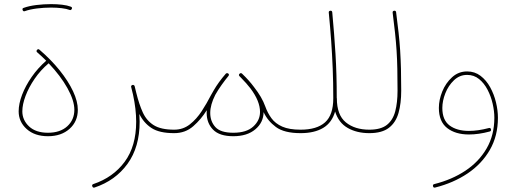

<svg xmlns="http://www.w3.org/2000/svg" viewBox="-20 -651 2492 919"><path d="M69.3 -118.2Q69.3 -154.3 85.7 -197.3Q102.1 -240.2 131.6 -282.7Q161.1 -325.2 201.2 -360.4Q180.7 -380.9 158.2 -400.4Q151.9 -405.8 157.2 -412.1Q162.6 -418.5 168.9 -413.1Q224.1 -365.7 265.4 -314.5Q306.6 -263.2 329.6 -214.4Q352.5 -165.5 352.5 -125.5Q352.5 -69.8 313 -34.4Q273.4 1 209.5 1Q146 1 107.7 -33.4Q69.3 -67.9 69.3 -118.2ZM86.9 -118.2Q86.9 -76.2 119.1 -45.9Q151.4 -15.6 209.5 -15.6Q268.1 -15.6 302 -46.6Q335.9 -77.6 335.9 -125.5Q335.9 -169.4 303 -228.8Q270 -288.1 212.9 -348.1Q173.8 -314.9 145.8 -273.9Q117.7 -232.9 102.3 -191.9Q86.9 -150.9 86.9 -118.2ZM88.4 -602.5Q85.4 -611.3 93.3 -613.3Q118.7 -622.6 154.3 -627Q189.9 -631.3 224.6 -631.3Q252.4 -631.3 277.3 -628.4Q302.2 -625.5 318.8 -619.1Q327.1 -616.2 323.7 -608.4Q322.8 -606 319.6 -603.8Q316.4 -601.6 313 -603.5Q299.3 -608.9 275.6 -611.8Q252 -614.7 224.6 -614.7Q190.4 -614.7 156.2 -610.4Q122.1 -606 99.1 -597.7Q91.8 -594.7 88.4 -602.5Z M432.6 246.6Q424.8 249 421.9 241.2Q418.5 232.9 426.8 230Q521.5 198.2 576.7 123.5Q631.8 48.8 631.8 -68.4Q631.8 -128.4 616.7 -198.2Q614.3 -207 612.3 -216.1Q610.4 -225.1 607.9 -234.4Q606.4 -239.7 610.8 -242.7Q612.3 -244.1 614.3 -244.6Q616.2 -245.1 618.2 -244.6Q618.7 -244.6 619.1 -244.1Q619.6 -244.1 619.6 -243.7Q620.6 -243.7 621.6 -242.7Q621.6 -242.7 622.1 -242.7Q622.6 -242.2 623 -241.2Q623.5 -240.7 623.5 -240.2Q624.5 -239.7 624.5 -238.8Q624.5 -238.8 624.5 -238.3Q628.9 -222.2 632.3 -206.5Q645.5 -152.8 663.3 -113.3Q681.2 -73.7 715.6 -52Q750 -30.3 813.5 -30.3H814Q822.3 -30.3 822.3 -22Q822.3 -13.7 814 -13.7H813.5Q742.7 -13.7 705.1 -38.3Q667.5 -63 647 -105.5Q648.4 -86.9 648.4 -68.4Q648.4 53.2 590.3 133.3Q532.2 213.4 432.6 246.6Z M805.7 -22Q805.7 -30.3 814 -30.3Q856.4 -30.3 888.7 -55.7Q920.9 -81.1 945.6 -119.1Q970.2 -157.2 989.7 -195.3Q995.6 -206.5 1003.4 -219.2Q1024.9 -256.8 1060.5 -297.9Q1063 -300.8 1066.9 -300.8Q1070.3 -300.8 1072.8 -298.8Q1078.6 -293.9 1073.2 -287.1Q1073.2 -287.1 1073.2 -287.1Q1073.2 -287.1 1073.2 -287.1Q1058.6 -269.5 1041 -244.9Q1023.4 -220.2 1010.3 -196.8Q986.3 -149.4 986.3 -110.4Q986.3 -69.8 1011 -42.7Q1035.6 -15.6 1096.7 -15.6Q1159.7 -15.6 1192.1 -45.2Q1224.6 -74.7 1224.6 -115.2Q1224.6 -167 1178.7 -228Q1160.2 -252 1133.8 -278.8Q1130.4 -282.2 1127 -285.6Q1120.6 -292 1126.5 -297.9L1127 -298.3Q1129.4 -300.8 1132.8 -300.8Q1133.3 -300.8 1133.8 -300.8Q1133.8 -300.8 1133.8 -300.8Q1136.7 -300.3 1138.7 -298.3Q1172.4 -266.1 1195.8 -234.4Q1233.9 -186 1249.5 -142.1Q1260.7 -110.4 1279.3 -85Q1297.9 -59.6 1331.1 -44.9Q1364.3 -30.3 1418.5 -30.3H1418.9Q1427.2 -30.3 1427.2 -22Q1427.2 -13.7 1418.9 -13.7H1418.5Q1340.3 -13.7 1300.5 -43.2Q1260.7 -72.8 1241.7 -114.3Q1241.2 -64.9 1202.1 -32Q1163.1 1 1096.7 1Q1030.3 1 999.8 -30.5Q969.2 -62 969.2 -110.4Q969.2 -116.7 969.7 -123.5Q942.9 -80.1 905 -46.9Q867.2 -13.7 814 -13.7Q805.7 -13.7 805.7 -22Z M1410.6 -22Q1410.6 -30.3 1418.9 -30.3Q1496.6 -30.3 1535.9 -65.4Q1575.2 -100.6 1575.2 -180.2Q1575.2 -255.9 1572.5 -322.8Q1569.8 -389.6 1565.2 -454.8Q1560.5 -520 1553.7 -590.3Q1552.7 -598.6 1561 -599.6Q1569.3 -600.6 1570.3 -592.3Q1580.1 -487.3 1585.9 -391.6Q1591.8 -295.9 1591.8 -182.6Q1592.3 -181.6 1592.3 -180.2Q1592.3 -100.6 1635.3 -65.4Q1678.2 -30.3 1747.6 -30.3H1748Q1756.3 -30.3 1756.3 -22Q1756.3 -13.7 1748 -13.7H1747.6Q1688 -13.7 1644.3 -38.6Q1600.6 -63.5 1584 -117.2Q1568.8 -64 1526.9 -38.8Q1484.9 -13.7 1418.9 -13.7Q1410.6 -13.7 1410.6 -22Z M1739.7 -22Q1739.7 -30.3 1748 -30.3Q1802.7 -30.3 1831.8 -53.2Q1860.8 -76.2 1871.8 -118.2Q1882.8 -160.2 1882.8 -216.8Q1882.8 -274.9 1881.8 -320.8Q1880.9 -366.7 1878.2 -408.4Q1875.5 -450.2 1870.8 -493.9Q1866.2 -537.6 1859.4 -590.3Q1858.4 -598.6 1866.7 -599.6Q1875 -600.6 1876 -592.3Q1882.8 -539.6 1887.7 -495.6Q1892.6 -451.7 1895.3 -409.7Q1897.9 -367.7 1899.2 -321.3Q1900.4 -274.9 1900.4 -216.8Q1900.4 -156.2 1887.5 -110.4Q1874.5 -64.5 1841.3 -39.1Q1808.1 -13.7 1748 -13.7Q1739.7 -13.7 1739.7 -22Z M2215.8 -309.1Q2252.4 -309.1 2280 -288.1Q2307.6 -267.1 2326.2 -233.4Q2344.7 -199.7 2354 -161.1Q2363.3 -122.6 2363.3 -87.4Q2363.3 -0.5 2324.5 66.7Q2285.6 133.8 2218 179.2Q2150.4 224.6 2063 246.6Q2054.7 249 2052.7 240.7Q2050.3 231.9 2059.1 230Q2143.1 209 2207.8 166Q2272.5 123 2309.3 59.3Q2346.2 -4.4 2346.2 -87.4Q2346.2 -119.1 2338.1 -154.5Q2330.1 -189.9 2313.7 -221.4Q2297.4 -252.9 2272.9 -272.7Q2248.5 -292.5 2215.8 -292.5Q2179.7 -292.5 2152.8 -266.8Q2126 -241.2 2111.6 -204.6Q2097.2 -168 2097.2 -134.3Q2097.2 -76.2 2132.1 -50.3Q2167 -24.4 2224.6 -24.4Q2267.6 -24.4 2319.8 -38.1Q2328.1 -40.5 2330.1 -31.7Q2331.5 -23.4 2323.7 -21.5Q2271 -7.3 2224.6 -7.3Q2159.7 -7.3 2120.1 -38.3Q2080.6 -69.3 2080.6 -134.3Q2080.6 -172.9 2096.9 -213.1Q2113.3 -253.4 2143.8 -281.2Q2174.3 -309.1 2215.8 -309.1Z"/></svg>

Font: Mikhak-FD Thin
Style: Regular
Weight: 100
Designer: Amin Abedi
Version: Version 3.2